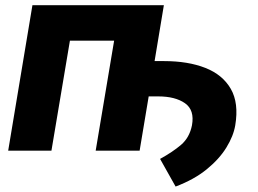

<svg xmlns="http://www.w3.org/2000/svg" viewBox="-20 -565 968 720"><path d="M10.7 0 101.6 -545.5H594.5L559.7 -335.9H595.2Q685 -335.9 750 -310.4Q815 -284.8 845.5 -231.7Q876.1 -178.6 862.2 -95.2Q855.5 -55 829 -11.9Q802.6 31.2 755.3 69.8Q708.1 108.3 638.5 134.6L580.3 30.9Q627.1 5.3 658.9 -21.8Q690.7 -49 699.9 -95.2Q710.2 -152.3 673.7 -177.9Q637.1 -203.5 573.2 -203.5H537.6L503.6 0H338.8L408 -412.6H242.2L172.9 0Z"/></svg>

Font: Inter UI Extra Bold
Style: Italic
Weight: 800
Italic angle: 9.39999°
Designer: Rasmus Andersson
Foundry: rsms
Version: 3.2;8d6f07862